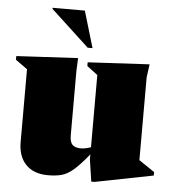

<svg xmlns="http://www.w3.org/2000/svg" viewBox="-53 -781 766 852"><g transform="rotate(5 329.5 -355.0)"><path d="M276.5 -175Q276.5 -144.5 288.8 -133Q301 -121.5 325.5 -121.5Q346.5 -121.5 370.5 -130.5V-452L323 -488V-504.5L597.5 -519.5L589.5 -460.5V-92L659 -45V-29.5L399.5 21.5H385L370.5 -75.5V-98.5Q331 -50 304.2 -27Q277.5 -4 252 3Q226.5 10 191 10Q127.5 10 92.5 -26Q57.5 -62 57.5 -126V-450.5L5 -488V-504.5L279 -519.5L276.5 -462ZM339 -569H317.5L147 -727V-732H290.5Z"/></g></svg>

Font: Newsreader Display ExtraBold
Style: Regular
Weight: 800
Designer: Hugues Gentile
Foundry: Production Type
Version: Version 1.001